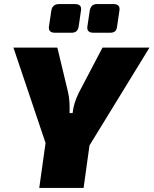

<svg xmlns="http://www.w3.org/2000/svg" viewBox="-20 -924 755 944"><path d="M332 -763H251Q215 -763 221 -796L232 -869Q236 -904 271 -904H348Q384 -904 378 -871L367 -795Q363 -763 332 -763ZM521 -763H440Q404 -763 410 -796L421 -870Q426 -904 457 -904H537Q573 -904 567 -871L556 -796Q554 -778 546 -770.5Q538 -763 521 -763ZM420 -209 391 0H173L204 -221L46 -690H262L315 -469Q324 -429 322 -368H337Q342 -416 367 -467L484 -690H715Z"/></svg>

Font: Exo 2.0 Black
Style: Italic
Weight: 900
Italic angle: -8°
Designer: Natanael Gama
Version: Version 1.001;PS 001.001;hotconv 1.0.70;makeotf.lib2.5.58329